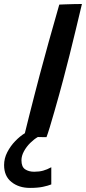

<svg xmlns="http://www.w3.org/2000/svg" viewBox="-118 -681 430 962"><path d="M115 6Q106.5 6 95.2 6Q84 6 71.5 5.5Q52.5 16.5 33.5 35.2Q14.5 54 2 77Q-10.5 100 -10.5 122Q-10.5 155 7.8 167.2Q26 179.5 53 179.5Q78.5 179.5 98.2 174Q118 168.5 139 157V243Q123 249.5 97 255Q71 260.5 32 260.5Q-23.5 260.5 -60.5 231Q-97.5 201.5 -97.5 146Q-97.5 112.5 -81.5 81.5Q-65.5 50.5 -41.5 25.8Q-17.5 1 6.5 -13.5Q15.5 -50 28.2 -100.8Q41 -151.5 55 -205.8Q69 -260 81.5 -307.5Q101 -381 125.8 -470.2Q150.5 -559.5 179 -658Q187.5 -658.5 208.8 -659.2Q230 -660 253.5 -660.5Q277 -661 292.5 -661Q278.5 -602 262.5 -535.5Q246.5 -469 230.2 -403.8Q214 -338.5 199 -283Q190.5 -250 178.5 -207.2Q166.5 -164.5 154.2 -121.2Q142 -78 131.5 -43.8Q121 -9.5 115 6Z"/></svg>

Font: Grandstander Medium
Style: Italic
Weight: 500
Italic angle: -15°
Designer: Tyler Finck
Foundry: Etcetera Type Co
Version: Version 1.200; ttfautohint (v1.8.3)